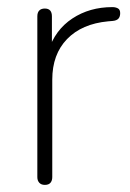

<svg xmlns="http://www.w3.org/2000/svg" viewBox="-20 -514 367 540"><path d="M106 6Q96 6 90.5 0Q85 -6 85 -16V-468Q85 -479 90.5 -484.5Q96 -490 106 -490Q116 -490 121 -484.5Q126 -479 126 -468V-371H116Q135 -430 183.5 -462Q232 -494 296 -494Q305 -494 311.5 -490.5Q318 -487 318 -477Q318 -467 313 -461.5Q308 -456 296 -455L284 -454Q210 -447 168.5 -404Q127 -361 127 -290V-16Q127 -6 122 0Q117 6 106 6Z"/></svg>

Font: Nunito ExtraLight
Style: Regular
Weight: 200
Designer: Vernon Adams
Foundry: Vernon Adams
Version: Version 3.602;April 4, 2023;FontCreator 14.0.0.2856 64-bit